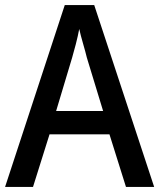

<svg xmlns="http://www.w3.org/2000/svg" viewBox="-20 -802 627 756"><path d="M476 -66 411 -273H175L110 -66H0L235 -782H351L587 -66ZM322 -575Q317 -596 307 -630.5Q297 -665 292 -688Q287 -661 278.5 -628Q270 -595 264 -575L201 -365H386Z"/></svg>

Font: Noto Sans Malayalam UI SemiCondensed Medium
Style: Regular
Weight: 500
Width: 4
Designer: Jelle Bosma - Monotype Design Team
Foundry: Monotype Imaging Inc.
Version: Version 2.104; ttfautohint (v1.8.4.7-5d5b)